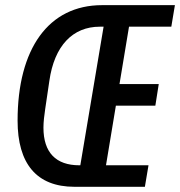

<svg xmlns="http://www.w3.org/2000/svg" viewBox="-20 -718 692 738"><path d="M266.3 0H536.9L550.8 -82.7H387.4L425.4 -311.8H577.1L590.2 -394.9H439.3L475.9 -615.4H638.5L652.3 -698.2H372.2C166.5 -698.2 47.6 -530.5 47.6 -254.3C47.6 -89.5 120 0 266.3 0ZM147 -227.3C147 -248.6 150.2 -276.6 153.8 -299.4L169.7 -407C188.9 -542.3 259.6 -615.4 363.6 -615.4H378.2L288.7 -82.7H284.8C195.3 -82.7 147 -131.4 147 -227.3Z"/></svg>

Font: Margiela Mono Italic Medium It
Style: Regular
Weight: 500
Designer: Mike Abbink, Paul van der Laan, Pieter van Rosmalen
Foundry: Bold Monday
Version: Version 2.003 2021